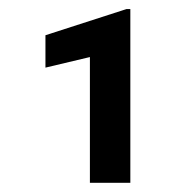

<svg xmlns="http://www.w3.org/2000/svg" viewBox="-20 -730 396 425"><path d="M268.5 -709.9V-325.3H179V-603.7L80.6 -580.3V-652L259.9 -709.9Z"/></svg>

Font: Interface Medium
Style: Regular
Weight: 500
Designer: Rasmus Andersson
Foundry: rsms
Version: Version 1.8